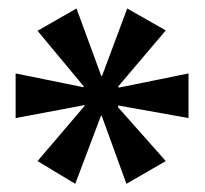

<svg xmlns="http://www.w3.org/2000/svg" viewBox="-20 -580 494 462"><path d="M264.6 -372.1 265.6 -369.1 433.6 -403.3V-295.9L264.6 -326.2L263.7 -322.3L378.9 -192.4L284.2 -137.7L224.6 -301.8L222.7 -300.8L161.1 -137.7L70.3 -192.4L183.6 -325.2V-327.1L17.6 -295.9V-403.3L180.7 -370.1L181.6 -372.1L70.3 -505.9L164.1 -559.6L223.6 -397.5H225.6L286.1 -559.6L378.9 -506.8Z"/></svg>

Font: Shorif Bongobondhu ANSI V2
Style: Regular
Weight: 400
Designer: Shorif Uddin Shishir, Shorif art & Design, e-mail : shorifart@gmail.com, facebook : Shorif2001
Foundry: Lipighor Font Foundry
Version: Designed By Shorif Uddin Shishir | Build By Niladri Shekhar 